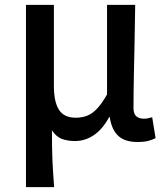

<svg xmlns="http://www.w3.org/2000/svg" viewBox="-20 -571 684 791"><path d="M87 200V-551H202V-218Q202 -151 223 -118.5Q244 -86 292 -86Q316 -86 337 -93.5Q358 -101 378.5 -122Q399 -143 421 -182V-551H537Q536 -479 534.5 -404Q533 -329 531.5 -257.5Q530 -186 530 -126Q530 -102 541.5 -92Q553 -82 573 -82Q581 -82 589 -83.5Q597 -85 607 -88L621 -2Q608 5 590.5 9.5Q573 14 546 14Q495 14 467.5 -11Q440 -36 432 -89H430Q403 -39 367 -14.5Q331 10 289 10Q259 10 235.5 1.5Q212 -7 194 -34Q194 3 194.5 33Q195 63 196 89.5Q197 116 199 142.5Q201 169 203 200Z"/></svg>

Font: Noto Sans HK Thin Medium
Style: Regular
Weight: 500
Version: Version 2.004-H2;hotconv 1.0.118;makeotfexe 2.5.65603